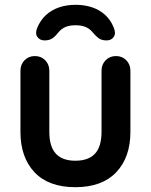

<svg xmlns="http://www.w3.org/2000/svg" viewBox="-20 -768 627 798"><path d="M462 -535Q488 -535 505 -517.5Q522 -500 522 -474V-220Q522 -114 463 -52Q404 10 293 10Q182 10 123.5 -52Q65 -114 65 -220V-474Q65 -500 82 -517.5Q99 -535 125 -535Q151 -535 168 -517.5Q185 -500 185 -474V-220Q185 -159 212 -129.5Q239 -100 293 -100Q348 -100 375 -129.5Q402 -159 402 -220V-474Q402 -500 419 -517.5Q436 -535 462 -535ZM294 -748Q332 -748 363 -737.5Q394 -727 417 -706Q440 -685 452 -655Q463 -630 453 -615Q443 -600 423 -600Q402 -600 389.5 -609.5Q377 -619 363 -636Q352 -649 335.5 -656Q319 -663 294 -663Q269 -663 252.5 -656Q236 -649 225 -636Q212 -619 199 -609.5Q186 -600 165 -600Q146 -600 135.5 -614.5Q125 -629 135 -653Q148 -684 170.5 -705Q193 -726 224.5 -737Q256 -748 294 -748Z"/></svg>

Font: Quicksand Light
Style: Bold
Weight: 700
Version: Version 3.004